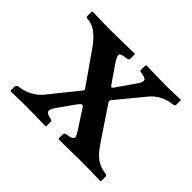

<svg xmlns="http://www.w3.org/2000/svg" viewBox="-107 -584 735 735"><g transform="rotate(45 260.5 -217.0)"><path d="M183.1 -73.2Q174.8 -61.5 173.1 -53.5Q171.4 -45.4 176.3 -41.3Q181.2 -37.1 186 -35.4Q190.9 -33.7 200.2 -32.2Q208 -30.8 208 -23.9V0L204.1 2Q137.7 0 95.2 0L17.1 2L15.1 0V-22Q15.1 -30.3 25.9 -32.2Q83 -40 116.2 -79.1L208 -192.9Q213.4 -199.2 213.9 -201.9Q214.4 -204.6 210.9 -208L122.1 -335Q75.2 -401.9 30.8 -401.9Q21 -401.9 21 -409.2V-434.1L23.9 -436Q85.4 -434.1 125 -434.1L250 -436L252.9 -434.1V-410.2Q252.9 -403.3 245.1 -401.9Q215.3 -398.9 211.2 -391.8Q207 -384.8 223.1 -359.9L271 -290Q276.4 -282.2 279.3 -282Q282.2 -281.7 286.1 -287.1L335.9 -358.9Q352.1 -380.4 348.6 -390.1Q345.2 -399.9 318.8 -401.9Q312 -402.3 312 -409.2V-433.1L314.9 -436Q386.7 -434.1 432.1 -434.1L500 -436L502 -434.1V-411.1Q502 -402.8 491.2 -401.9Q434.1 -395.5 400.9 -353L312 -245.1Q307.6 -239.3 314 -230L401.9 -99.1Q425.3 -64.5 445.6 -50.5Q465.8 -36.6 495.1 -32.2Q504.9 -31.2 504.9 -24.9V0L502 2Q440.4 0 400.9 0L278.8 2L274.9 0V-23.9Q274.9 -30.3 283.2 -32.2Q302.2 -35.2 309.3 -38.3Q316.4 -41.5 316.2 -49.1Q315.9 -56.6 306.2 -71.8L264.2 -136.2Q255.4 -151.4 251.2 -154.5Q247.1 -157.7 242.2 -153.8Q237.3 -149.9 225.1 -132.8Z"/></g></svg>

Font: Linux Libertine G
Style: Semibold
Weight: 600
Designer: Philipp H. Poll
Foundry: Philipp H. Poll
Version: Version 5.1.1